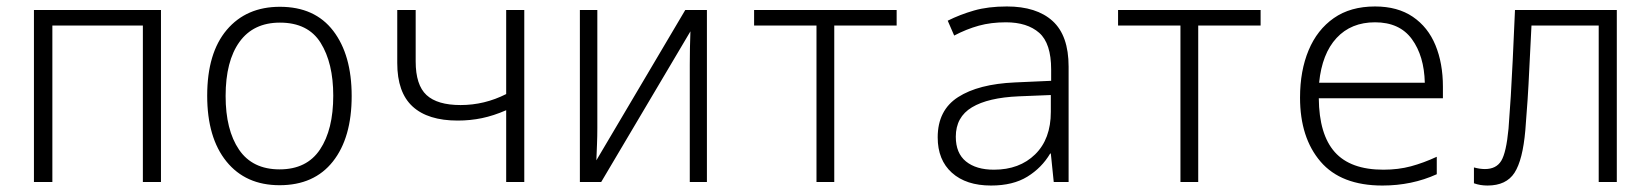

<svg xmlns="http://www.w3.org/2000/svg" viewBox="-20 -563 5107 594"><path d="M85 0V-532H478V0H422V-484H142V0Z M845 10Q740 10 680.5 -63.5Q621 -137 621 -267Q621 -399 681.5 -470.5Q742 -542 846 -542Q954 -542 1011 -467.5Q1068 -393 1068 -266Q1068 -137 1010 -63.5Q952 10 845 10ZM845 -39Q929 -39 970 -100.5Q1011 -162 1011 -267Q1011 -368 972 -430.5Q933 -493 846 -493Q764 -493 721 -433.5Q678 -374 678 -266Q678 -161 719.5 -100Q761 -39 845 -39Z M1546 0V-222Q1507 -205 1471 -197.5Q1435 -190 1396 -190Q1304 -190 1256.5 -233.5Q1209 -277 1209 -368V-532H1266V-373Q1266 -300 1299.5 -269Q1333 -238 1405 -238Q1479 -238 1546 -272V-532H1602V0Z M1774 0V-532H1828V-167Q1828 -142 1827 -117.5Q1826 -93 1825 -67L2100 -532H2167V0H2114V-363Q2114 -413 2116 -466L1840 0Z M2506 0V-484H2313V-532H2754V-484H2561V0Z M3046 11Q2969 11 2925 -28.5Q2881 -68 2881 -138Q2881 -222 2944 -262.5Q3007 -303 3120 -308L3232 -313V-348Q3232 -429 3195 -461.5Q3158 -494 3092 -494Q3046 -494 3008 -483.5Q2970 -473 2932 -453L2912 -499Q2950 -518 2993.5 -530.5Q3037 -543 3095 -543Q3187 -543 3236.5 -498Q3286 -453 3286 -357V0H3240L3231 -88H3229Q3203 -44 3158.5 -16.5Q3114 11 3046 11ZM3055 -38Q3134 -38 3182.5 -85.5Q3231 -133 3231 -217V-269L3132 -265Q3037 -261 2987 -231Q2937 -201 2937 -140Q2937 -89 2968.5 -63.5Q3000 -38 3055 -38Z M3632 0V-484H3439V-532H3880V-484H3687V0Z M4257 11Q4129 11 4065.5 -63Q4002 -137 4002 -261Q4002 -344 4028.5 -407.5Q4055 -471 4106.5 -507Q4158 -543 4234 -543Q4304 -543 4351 -511Q4398 -479 4421 -423Q4444 -367 4444 -295V-259H4060Q4061 -147 4109.5 -92.5Q4158 -38 4260 -38Q4306 -38 4345 -48.5Q4384 -59 4425 -78V-24Q4348 11 4257 11ZM4061 -307H4388Q4386 -390 4348 -442Q4310 -494 4234 -494Q4160 -494 4115 -445.5Q4070 -397 4061 -307Z M4582 11Q4559 11 4540 4V-45Q4558 -40 4574 -40Q4609 -40 4624.5 -65.5Q4640 -91 4647 -165Q4651 -216 4654 -265.5Q4657 -315 4660 -377.5Q4663 -440 4667 -532H4982V0H4926V-484H4718Q4714 -409 4711.5 -354.5Q4709 -300 4706 -254.5Q4703 -209 4699 -160Q4691 -68 4665.5 -28.5Q4640 11 4582 11Z"/></svg>

Font: Noto Sans Mono SemiCondensed Light
Style: Regular
Weight: 300
Width: 4
Designer: Monotype Design Team
Foundry: Monotype Imaging Inc.
Version: Version 2.014; ttfautohint (v1.8.4.7-5d5b)